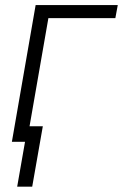

<svg xmlns="http://www.w3.org/2000/svg" viewBox="-20 -548 475 742"><path d="M435.1 -528.3H117.7L25.9 0H76.7L46.4 173.3H104.5L145.5 -60.1H94.2L167 -478H425.8Z"/></svg>

Font: Roboto Light
Style: Italic
Weight: 300
Italic angle: -12°
Designer: Google
Version: Version 2.137; 2017